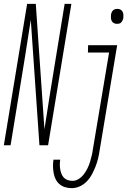

<svg xmlns="http://www.w3.org/2000/svg" viewBox="-50 -755 670 998"><path d="M-30 0 91 -735H136L181 -83Q195 -173 209 -262.5Q223 -352 238 -441L286 -735H321L200 0H155L110 -652Q96 -562 82 -472.5Q68 -383 53 -294L5 0ZM558 -631Q549 -631 541.5 -635Q534 -639 530.5 -646.5Q527 -654 526.5 -662.5Q526 -671 527 -680Q528 -685 530.5 -691Q533 -697 538 -701.5Q543 -706 548.5 -707.5Q554 -709 560 -709Q569 -709 576.5 -705Q584 -701 587.5 -693.5Q591 -686 591.5 -677.5Q592 -669 591 -660Q590 -655 587 -649Q584 -643 580 -638.5Q576 -634 570 -632.5Q564 -631 558 -631ZM323 223Q305 223 288.5 218Q272 213 259.5 202.5Q247 192 239.5 177Q232 162 229 145Q226 128 225.5 110.5Q225 93 228 75H263Q261 88 261 100.5Q261 113 263 125Q265 137 269.5 148.5Q274 160 282 168.5Q290 177 302 181Q314 185 327 185Q344 185 359.5 175Q375 165 386 150.5Q397 136 405 119.5Q413 103 418 86.5Q423 70 427 53Q431 36 433 20L517 -482H407L408 -520H559L468 26Q465 47 460 68Q455 89 447 109.5Q439 130 428.5 150Q418 170 402 187Q386 204 365 213.5Q344 223 323 223Z"/></svg>

Font: Iosevka Extralight Extended
Style: Italic
Weight: 200
Width: 7
Italic angle: -9°
Monospace: yes
Designer: Belleve Invis
Foundry: Belleve Invis
Version: Version 32.5.0; ttfautohint (v1.8.4)